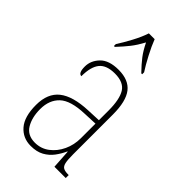

<svg xmlns="http://www.w3.org/2000/svg" viewBox="-239 -834 913 913"><g transform="rotate(45 217.5 -378.0)"><path d="M166 10Q113 10 79.5 -28.5Q46 -67 46 -146Q46 -224 93.5 -261.5Q141 -299 240 -303L309 -306V-371Q309 -446 287 -481.5Q265 -517 206 -517Q150 -517 126 -487.5Q102 -458 102 -395Q81 -395 81 -439Q81 -479 111.5 -510.5Q142 -542 206 -542Q274 -542 305.5 -501.5Q337 -461 337 -372V-105Q337 -68 341 -50Q345 -32 356 -26Q367 -20 388 -20H392V0H316L310 -95H308Q296 -68 278 -44Q260 -20 233 -5Q206 10 166 10ZM169 -15Q210 -15 241.5 -39Q273 -63 291 -101.5Q309 -140 309 -185V-283L239 -280Q148 -277 111 -242Q74 -207 74 -146Q74 -90 96.5 -52.5Q119 -15 169 -15ZM110 -619Q129 -648 151.5 -690Q174 -732 185 -766H224Q237 -732 259 -690Q281 -648 300 -619V-606H294Q263 -638 243.5 -663.5Q224 -689 206 -726Q186 -689 166 -663.5Q146 -638 116 -606H110Z"/></g></svg>

Font: Noto Serif Tamil Condensed Thin
Style: Regular
Weight: 100
Width: 3
Designer: Indian Type Foundry, Tom Grace, and the Monotype Design Team
Foundry: Monotype Imaging Inc.
Version: Version 2.004; ttfautohint (v1.8.4.7-5d5b)